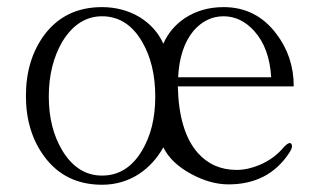

<svg xmlns="http://www.w3.org/2000/svg" viewBox="-20 -506 890 532"><path d="M262.7 -460.9Q332 -460.9 373 -391.6Q410.2 -329.1 410.2 -238.3Q410.2 -149.4 373 -87.9Q332 -19.5 262.7 -19.5Q195.3 -19.5 153.3 -87.9Q115.2 -150.4 115.2 -238.3Q115.2 -327.1 153.3 -391.6Q196.3 -460.9 262.7 -460.9ZM262.7 -486.3Q161.1 -486.3 103.5 -410.2Q51.8 -340.8 51.8 -240.2Q51.8 -140.6 103.5 -71.3Q161.1 5.9 262.7 5.9Q318.4 5.9 364.3 -23.4Q406.2 -50.8 432.6 -97.7Q454.1 -53.7 510.7 -23.4Q563.5 4.9 613.3 4.9Q668 4.9 710 -16.6Q752 -38.1 781.2 -82Q793 -99.6 787.1 -107.4Q782.2 -114.3 767.6 -99.6Q741.2 -67.4 701.2 -49.8Q667 -35.2 635.7 -35.2Q570.3 -35.2 528.3 -82Q475.6 -141.6 472.7 -266.6H793.9Q793.9 -349.6 745.1 -413.1Q689.5 -486.3 599.6 -486.3Q538.1 -486.3 491.2 -455.1Q451.2 -427.7 432.6 -384.8Q412.1 -430.7 366.2 -459Q319.3 -486.3 262.7 -486.3ZM731.4 -292H473.6Q477.5 -373 515.6 -419.9Q550.8 -460.9 599.6 -460.9Q647.5 -460.9 684.6 -419.9Q726.6 -373 731.4 -292Z"/></svg>

Font: Batang
Style: Regular
Weight: 400
Version: Version 2.21